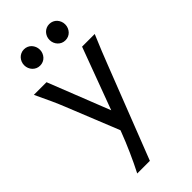

<svg xmlns="http://www.w3.org/2000/svg" viewBox="-293 -792 1100 1100"><g transform="rotate(-45 256.5 -242.0)"><path d="M212.4 239.3H109.9Q123.5 212.9 137.5 183.6Q151.4 154.3 164.8 124.3Q178.2 94.2 190.4 64.7Q202.6 35.2 212.9 7.8L217.3 -3.9L87.9 -324.7Q74.7 -357.9 55.9 -399.4Q37.1 -440.9 9.8 -498H112.3L260.7 -122.1L400.4 -498H502.9Q478.5 -441.4 462.2 -400.1Q445.8 -358.9 432.6 -325.2ZM90.3 -656.7Q90.3 -670.4 95.2 -682.4Q100.1 -694.3 108.6 -703.4Q117.2 -712.4 128.7 -717.5Q140.1 -722.7 153.8 -722.7Q167.5 -722.7 179.2 -717.5Q190.9 -712.4 199.2 -703.4Q207.5 -694.3 212.4 -682.4Q217.3 -670.4 217.3 -656.7Q217.3 -643.1 212.4 -631.1Q207.5 -619.1 199.2 -610.1Q190.9 -601.1 179.2 -595.9Q167.5 -590.8 153.8 -590.8Q140.1 -590.8 128.7 -595.9Q117.2 -601.1 108.6 -610.1Q100.1 -619.1 95.2 -631.1Q90.3 -643.1 90.3 -656.7ZM295.4 -656.7Q295.4 -670.4 300.3 -682.4Q305.2 -694.3 313.7 -703.4Q322.3 -712.4 333.7 -717.5Q345.2 -722.7 358.9 -722.7Q372.6 -722.7 384.3 -717.5Q396 -712.4 404.3 -703.4Q412.6 -694.3 417.5 -682.4Q422.4 -670.4 422.4 -656.7Q422.4 -643.1 417.5 -631.1Q412.6 -619.1 404.3 -610.1Q396 -601.1 384.3 -595.9Q372.6 -590.8 358.9 -590.8Q345.2 -590.8 333.7 -595.9Q322.3 -601.1 313.7 -610.1Q305.2 -619.1 300.3 -631.1Q295.4 -643.1 295.4 -656.7Z"/></g></svg>

Font: Andika Compact
Style: Regular
Weight: 400
Designer: Victor Gaultney, Annie Olsen, Julie Remington, Don Collingsworth, Eric Hays, Becca Hirsbrunner
Foundry: SIL International
Version: Version 5.000 ; LnSpcTght